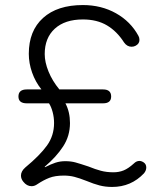

<svg xmlns="http://www.w3.org/2000/svg" viewBox="-20 -730 652 760"><path d="M322 -14Q294 -25 274.5 -30Q255 -35 233 -35Q198 -35 175 -26Q152 -17 128 -1Q117 7 105 7Q86 7 72 -11Q63 -22 63 -35Q63 -52 80 -67Q138 -115 166 -154Q194 -193 194 -243Q194 -265 188.5 -286Q183 -307 174 -321H86Q53 -321 53 -348Q53 -376 86 -376H144Q120 -406 107 -443Q94 -480 94 -517Q94 -608 150.5 -659Q207 -710 308 -710Q381 -710 439 -677.5Q497 -645 528 -588Q532 -581 532 -572Q532 -557 517 -549Q510 -545 501 -545Q483 -545 471 -562Q443 -606 403.5 -629.5Q364 -653 308 -653Q237 -653 197 -616.5Q157 -580 157 -516Q157 -484 172 -447Q187 -410 215 -376H388Q420 -376 420 -348Q420 -321 388 -321H239Q257 -287 257 -243Q257 -192 230 -150.5Q203 -109 157 -70L158 -68Q181 -80 199.5 -86Q218 -92 238 -92Q261 -92 279 -87Q297 -82 330 -71Q357 -60 379.5 -54Q402 -48 429 -48Q451 -48 469.5 -55.5Q488 -63 510 -83Q520 -93 532 -93Q540 -93 549 -87Q559 -80 559 -67Q559 -55 550 -44Q499 10 424 10Q397 10 374 4Q351 -2 322 -14Z"/></svg>

Font: Kodchasan Light
Style: Regular
Weight: 300
Version: Version 1.000; ttfautohint (v1.6)